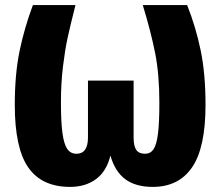

<svg xmlns="http://www.w3.org/2000/svg" viewBox="-20 -715 864 753"><path d="M786 -303Q786 -136 733.5 -59Q681 18 579 18Q512 18 471.5 -12Q431 -42 413 -105Q398 -43 356.5 -12.5Q315 18 255 18Q144 18 91 -58Q38 -134 38 -303Q38 -425 57 -516Q76 -607 109 -695H276Q255 -612 245 -566Q235 -520 227 -454.5Q219 -389 219 -313Q219 -236 225 -192.5Q231 -149 244 -130.5Q257 -112 280 -112Q325 -112 325 -176V-399H504V-176Q504 -142 514.5 -127Q525 -112 549 -112Q570 -112 582 -129.5Q594 -147 599.5 -190Q605 -233 605 -312Q605 -423 588.5 -506.5Q572 -590 540 -695H714Q748 -609 767 -517.5Q786 -426 786 -303Z"/></svg>

Font: Fira Sans Condensed ExtraBold
Style: Regular
Weight: 800
Width: 3
Designer: Carrois Corporate & Edenspiekermann AG
Foundry: Carrois Corporate GbR & Edenspiekermann AG
Version: Version 4.203